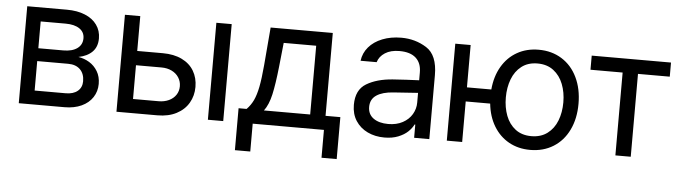

<svg xmlns="http://www.w3.org/2000/svg" viewBox="-45 -715 3714 1046"><g transform="rotate(5 1812.0 -192.5)"><path d="M67.4 -530.3H284.2Q341.3 -530.3 383.5 -512.9Q425.8 -495.6 448.7 -463.6Q471.7 -431.6 471.7 -389.6Q471.7 -343.3 444.3 -315.9Q417 -288.6 369.1 -279.3Q400.9 -274.4 429 -257.6Q457 -240.7 474.6 -211.4Q492.2 -182.1 492.2 -142.6Q492.2 -101.6 470.9 -69.1Q449.7 -36.6 410.2 -18.3Q370.6 0 317.4 0H67.4ZM406.2 -149.4Q406.2 -190.4 382.6 -213.9Q358.9 -237.3 317.4 -237.3H147.5V-76.2H317.4Q358.9 -76.2 382.6 -95.9Q406.2 -115.7 406.2 -149.4ZM387.7 -382.8Q387.7 -416.5 360.1 -435.3Q332.5 -454.1 284.2 -454.1H147.5V-307.6H284.2Q332.5 -307.6 360.1 -327.6Q387.7 -347.7 387.7 -382.8Z M1018.6 -171.9Q1018.6 -123.5 995.8 -84.5Q973.1 -45.4 929.4 -22.7Q885.7 0 825.2 0H601.6V-530.3H685.5V-339.8H825.2Q886.2 -339.8 929.9 -318.6Q973.6 -297.4 996.1 -259.3Q1018.6 -221.2 1018.6 -171.9ZM825.2 -77.1Q856.4 -77.1 881.1 -88.6Q905.8 -100.1 919.7 -120.8Q933.6 -141.6 933.6 -168Q933.6 -194.8 919.7 -216.3Q905.8 -237.8 881.1 -249.8Q856.4 -261.7 825.2 -261.7H685.5V-77.1ZM1101.6 -530.3H1185.5V0H1101.6Z M1262.7 -77.1H1306.6Q1329.1 -100.1 1342.8 -128.9Q1356.4 -157.7 1365.5 -203.1Q1374.5 -248.5 1380.9 -322.3L1398.4 -530.3H1738.3V-77.1H1819.3V152.3H1736.3V0H1346.7V152.3H1262.7ZM1654.3 -77.1V-453.1H1476.6L1462.9 -322.3Q1452.6 -225.6 1439.7 -168.2Q1426.8 -110.8 1401.4 -77.1Z M2085.9 -306.6Q2119.1 -309.1 2160.4 -311.3Q2201.7 -313.5 2229.5 -314.5V-357.4Q2229.5 -408.7 2199 -436.3Q2168.5 -463.9 2109.4 -463.9Q2061 -463.9 2030.3 -444.1Q1999.5 -424.3 1990.2 -392.6H1902.3Q1907.7 -435.1 1935.5 -467.8Q1963.4 -500.5 2009.5 -518.8Q2055.7 -537.1 2113.3 -537.1Q2189.5 -537.1 2251 -498.3Q2312.5 -459.5 2312.5 -349.6V0H2229.5V-72.3H2225.6Q2215.8 -51.8 2195.6 -32.5Q2175.3 -13.2 2142.8 -0.2Q2110.4 12.7 2067.4 12.7Q2016.6 12.7 1975.6 -6.8Q1934.6 -26.4 1910.6 -63.2Q1886.7 -100.1 1886.7 -150.4Q1886.7 -232.9 1943.1 -266.6Q1999.5 -300.3 2085.9 -306.6ZM2082 -62.5Q2127.4 -62.5 2160.9 -80.6Q2194.3 -98.6 2211.9 -128.4Q2229.5 -158.2 2229.5 -192.4V-245.6L2095.7 -236.3Q2036.1 -232.4 2003.4 -210.4Q1970.7 -188.5 1970.7 -146.5Q1970.7 -106 2001.2 -84.2Q2031.7 -62.5 2082 -62.5Z M2492.2 -298.8H2625.5Q2631.8 -370.6 2663.3 -424.6Q2694.8 -478.5 2746.6 -507.8Q2798.3 -537.1 2864.3 -537.1Q2936 -537.1 2990.7 -502.9Q3045.4 -468.8 3075.4 -406.5Q3105.5 -344.2 3105.5 -262.7Q3105.5 -181.2 3075.4 -119.1Q3045.4 -57.1 2990.7 -23.2Q2936 10.7 2864.3 10.7Q2799.3 10.7 2748 -17.8Q2696.8 -46.4 2665 -98.9Q2633.3 -151.4 2626 -221.7H2492.2V0H2408.2V-530.3H2492.2ZM3022.5 -262.7Q3022.5 -317.4 3004.9 -362.5Q2987.3 -407.7 2951.9 -434.8Q2916.5 -461.9 2864.3 -461.9Q2812.5 -461.9 2777.3 -434.8Q2742.2 -407.7 2725.1 -362.5Q2708 -317.4 2708 -262.7Q2708 -208 2725.1 -163.1Q2742.2 -118.2 2777.3 -91.3Q2812.5 -64.5 2864.3 -64.5Q2916.5 -64.5 2952.1 -91.3Q2987.8 -118.2 3005.1 -163.1Q3022.5 -208 3022.5 -262.7Z M3154.3 -530.3H3587.9V-453.1H3414.1V0H3330.1V-453.1H3154.3Z"/></g></svg>

Font: Pretendard Std
Style: Regular
Weight: 400
Designer: Base glyphs from Inter by Rasmus Andersson; Hangeul glyphs from Noto Sans CJK(Source Han Sans) by Jang Soo-young and Kan
Foundry: Kil Hyung-jin
Version: Version 1.309